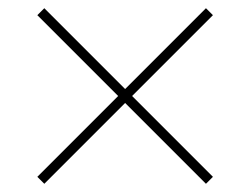

<svg xmlns="http://www.w3.org/2000/svg" viewBox="-20 -587 610 468"><path d="M482 -567 499 -550 302 -353 499 -156 482 -139 285 -336 88 -139 71 -156 268 -353 71 -550 88 -567 285 -370Z"/></svg>

Font: Noto Sans Thai Thin
Style: Regular
Weight: 250
Designer: Monotype Design Team
Foundry: Monotype Imaging Inc.
Version: Version 2.001